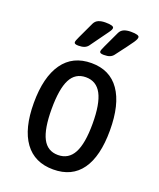

<svg xmlns="http://www.w3.org/2000/svg" viewBox="-137 -817 752 908"><g transform="rotate(20 238.5 -363.0)"><path d="M240 6Q146 6 96.5 -62Q47 -130 47 -259Q47 -389 96.5 -459Q146 -529 240 -529Q333 -529 381.5 -459.5Q430 -390 430 -259Q430 -129 382 -61.5Q334 6 240 6ZM238 -66Q291 -66 316.5 -113.5Q342 -161 342 -261Q342 -361 316.5 -409Q291 -457 238 -457Q185 -457 160.5 -409.5Q136 -362 136 -261Q136 -161 160.5 -113.5Q185 -66 238 -66ZM280 -585Q269 -585 264 -587.5Q259 -590 259 -595Q259 -602 269.5 -624Q280 -646 308 -706Q315 -720 329 -726Q343 -732 364 -732Q406 -732 406 -719Q406 -715 404 -709.5Q402 -704 394.5 -692.5Q387 -681 371 -660Q355 -639 328 -603Q321 -594 310 -589.5Q299 -585 280 -585ZM152 -585Q141 -585 136 -587.5Q131 -590 131 -595Q131 -602 141.5 -624Q152 -646 180 -706Q187 -720 201 -726Q215 -732 236 -732Q278 -732 278 -719Q278 -715 275.5 -709.5Q273 -704 265 -693Q257 -682 241.5 -660.5Q226 -639 200 -603Q193 -594 181.5 -589.5Q170 -585 152 -585Z"/></g></svg>

Font: Asap Condensed VF Beta
Style: Regular
Weight: 400
Designer: Pablo Cosgaya
Foundry: Omnibus-Type
Version: Version 1.008